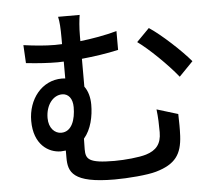

<svg xmlns="http://www.w3.org/2000/svg" viewBox="-57 -864 1113 975"><g transform="rotate(-5 500.0 -376.0)"><path d="M728 -703 663 -637C719 -597 811 -508 863 -443L934 -516C888 -571 789 -663 728 -703ZM239 -212C206 -212 176 -241 176 -292C176 -359 214 -406 260 -406C292 -406 313 -380 313 -336C313 -273 293 -212 239 -212ZM403 -341C403 -378 394 -411 376 -435V-577C436 -583 502 -592 563 -606V-702C501 -685 437 -674 376 -667V-692C376 -738 380 -775 384 -800H274C280 -775 282 -741 282 -692V-660L246 -659C197 -659 144 -664 86 -672L91 -580C153 -573 209 -570 252 -570L283 -571V-485L266 -486C163 -486 92 -395 92 -285C92 -164 166 -118 229 -118L254 -120V-83C254 -11 274 48 489 48C556 48 657 40 701 27C802 -2 834 -51 839 -143C841 -185 840 -210 839 -255L731 -288C736 -246 737 -210 737 -171C737 -111 710 -80 658 -64C622 -53 550 -46 496 -46C363 -46 350 -68 350 -118L351 -172C389 -216 403 -282 403 -341Z"/></g></svg>

Font: Noto Sans CJK HK Medium
Style: Regular
Weight: 500
Designer: Ryoko NISHIZUKA 西塚涼子 (kana, bopomofo & ideographs); Paul D. Hunt (Latin, Greek & Cyrillic); Sandoll Communications 산돌커뮤니
Foundry: Adobe
Version: Version 2.004;hotconv 1.0.118;makeotfexe 2.5.65603